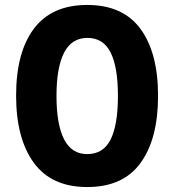

<svg xmlns="http://www.w3.org/2000/svg" viewBox="-20 -745 704 775"><path d="M618 -358Q618 -185 547.5 -87.5Q477 10 332 10Q188 10 116.5 -88Q45 -186 45 -359Q45 -534 117 -629.5Q189 -725 332 -725Q476 -725 547 -628.5Q618 -532 618 -358ZM208 -358Q208 -243 238.5 -183Q269 -123 332 -123Q397 -123 426.5 -182Q456 -241 456 -358Q456 -474 426.5 -533Q397 -592 333 -592Q269 -592 238.5 -532Q208 -472 208 -358Z"/></svg>

Font: Noto Sans Armenian Condensed ExtraBold
Style: Regular
Weight: 800
Width: 3
Designer: Monotype Design Team
Foundry: Monotype Imaging Inc.
Version: Version 2.008; ttfautohint (v1.8.4.7-5d5b)